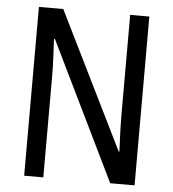

<svg xmlns="http://www.w3.org/2000/svg" viewBox="-52 -762 729 809"><g transform="rotate(5 313.0 -357.0)"><path d="M547 0H444L159 -585H155Q157 -546 159 -505Q161 -464 161 -426V0H80V-714H183L468 -136H471Q469 -174 467.5 -216.5Q466 -259 466 -294V-714H547Z"/></g></svg>

Font: Noto Sans Lao Condensed
Style: Regular
Weight: 400
Width: 3
Designer: Monotype Design Team
Foundry: Monotype Imaging Inc.
Version: Version 2.003; ttfautohint (v1.8.4.7-5d5b)